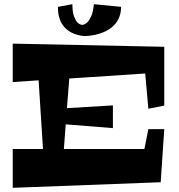

<svg xmlns="http://www.w3.org/2000/svg" viewBox="-20 -901 856 920"><path d="M521 -287.1 294.9 -305.2 286.1 -187H671.9L690.9 -282.2H767.1L750 -27.8L41 -1V-187H186L165 -516.1L41 -507.8V-691.9L767.1 -676.8V-395L690.9 -379.9L675.8 -548.8L312 -524.9L300.8 -382.8L521 -396ZM560.1 -868.2Q560.1 -841.8 552.5 -821.8Q544.9 -801.8 532.7 -787.1Q520.5 -772.5 504.9 -762.2Q489.3 -752 473.1 -745.6Q435.1 -730 386.7 -728Q350.1 -730 321.3 -745.6Q309.1 -752 297.4 -762.2Q285.6 -772.5 276.6 -787.1Q267.6 -801.8 262.5 -821.8Q257.3 -841.8 257.8 -868.2L326.7 -880.9Q327.1 -843.3 334.5 -823.2Q341.8 -803.2 350.6 -793.9Q360.8 -783.2 374 -781.7Q387.2 -783.2 398.4 -793.9Q408.2 -803.2 417.2 -823.2Q426.3 -843.3 429.7 -880.9Z"/></svg>

Font: Peralta
Style: Regular
Weight: 400
Designer: Astigmatic (AOETI)
Foundry: Astigmatic (AOETI)
Version: Version 1.000